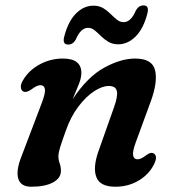

<svg xmlns="http://www.w3.org/2000/svg" viewBox="-20 -696 656 728"><path d="M67.5 -349.5Q59.5 -354.5 59 -366.2Q58.5 -378 68 -393Q89.5 -429.5 130.5 -451.8Q171.5 -474 218.5 -474Q288.5 -474 288.5 -419.5Q288.5 -401 279 -377Q269.5 -353 255.5 -320Q312 -405 375.2 -439.5Q438.5 -474 492 -474Q557.5 -474 568 -429.5Q578.5 -385 552 -312.5L494.5 -155.5Q482 -121.5 484.8 -106.8Q487.5 -92 501.5 -92Q515 -92 534.5 -107.5Q552 -121 563.5 -114Q580 -103 562.5 -70Q543 -33 504.2 -10.5Q465.5 12 417.5 12Q359 12 345.2 -24.8Q331.5 -61.5 354 -124.5L412 -288.5Q427.5 -331.5 423 -350.8Q418.5 -370 392.5 -370Q367.5 -370 336.5 -349.8Q305.5 -329.5 276.5 -291Q247.5 -252.5 228.5 -197.5Q213.5 -155.5 207.5 -136Q201.5 -116.5 201.5 -103.5Q201.5 -89.5 206.2 -76.8Q211 -64 211 -48Q211 -20.5 180.8 -4.2Q150.5 12 98.5 12Q58.5 12 49.2 -18.8Q40 -49.5 62 -104.5L138 -304.5Q153 -343.5 150.2 -358.2Q147.5 -373 133 -373Q120 -373 98.5 -356.5Q79 -343 67.5 -349.5ZM428.5 -528Q406.5 -528 390.8 -537.5Q375 -547 362.8 -559.2Q350.5 -571.5 339 -581Q327.5 -590.5 314 -590.5Q286 -590.5 267 -545.5Q256.5 -527 238.5 -527Q215 -527 224 -559Q239 -616 268.5 -645.2Q298 -674.5 334 -674.5Q356 -674.5 371.5 -665Q387 -655.5 399.2 -643.2Q411.5 -631 423.2 -621.5Q435 -612 448.5 -612Q477 -612 495.5 -657Q506 -675.5 524.5 -675.5Q547 -675.5 538.5 -643.5Q523.5 -586.5 493.8 -557.2Q464 -528 428.5 -528Z"/></svg>

Font: Fraunces 9pt S050 SemiBold
Style: Italic
Weight: 600
Italic angle: -16°
Version: Version 1.000; ttfautohint (v1.8.3)